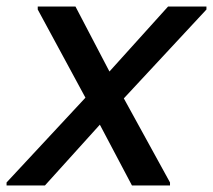

<svg xmlns="http://www.w3.org/2000/svg" viewBox="-41 -565 649 585"><path d="M-21 0V-9L259 -310L471 -545H588V-536L311 -238L96 0ZM361 0 239 -231 74 -536V-545H189L315 -304L477 -9V0Z"/></svg>

Font: Kufam Medium
Style: Italic
Weight: 500
Italic angle: -11°
Designer: Artur Schmal
Foundry: Original Type
Version: Version 1.301; ttfautohint (v1.8.3)